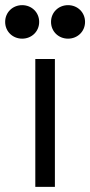

<svg xmlns="http://www.w3.org/2000/svg" viewBox="-62 -725 350 745"><path d="M-42 -640C-42 -603 -13 -575 24 -575C61 -575 90 -603 90 -640C90 -677 61 -705 24 -705C-13 -705 -42 -677 -42 -640ZM136 -640C136 -603 165 -575 202 -575C239 -575 268 -603 268 -640C268 -677 239 -705 202 -705C165 -705 136 -677 136 -640ZM151 -496H75V0H151Z"/></svg>

Font: Space Text
Style: Regular
Weight: 400
Designer: Florian Karsten (Space Text), Colophon Foundry (Space Mono)
Foundry: Florian Karsten
Version: Version 1.003;PS 001.003;hotconv 1.0.88;makeotf.lib2.5.64775